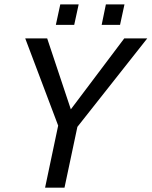

<svg xmlns="http://www.w3.org/2000/svg" viewBox="-20 -868 701 888"><path d="M337.9 -281.2 278.3 0H188.5L249 -287.1L96.7 -690.4H198.2L307.6 -362.3L554.7 -690.4H661.1ZM469.7 -847.7H555.7L535.2 -752.9H450.2ZM258.8 -847.7H343.8L323.2 -752.9H238.3Z"/></svg>

Font: Dinish Expanded
Style: Italic
Weight: 400
Width: 7
Italic angle: -12°
Designer: Charles Nix
Foundry: Playbeing
Version: Version 2.005; ttfautohint (v1.8.3)